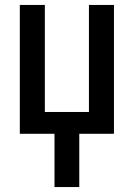

<svg xmlns="http://www.w3.org/2000/svg" viewBox="-20 -540 540 775"><path d="M200 215V0H60V-520H161V-88H339V-520H440V0H300V215Z"/></svg>

Font: Zed Sans Semibold
Style: Regular
Weight: 600
Designer: Belleve Invis
Foundry: Belleve Invis
Version: Version 1.0.0; ttfautohint (v1.8.4)